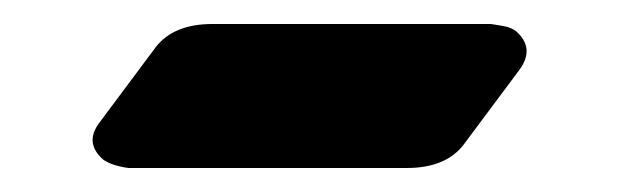

<svg xmlns="http://www.w3.org/2000/svg" viewBox="-20 -125 531 160"><path d="M389 -105Q396 -104 401 -103Q406 -102 410 -99Q426 -85 413 -67L366 -4Q351 15 319 15H87Q73 13 66 8Q50 -6 63 -23L110 -86Q125 -105 157 -105Z"/></svg>

Font: Amiri
Style: Bold Italic
Weight: 700
Italic angle: 10°
Designer: Khaled Hosny
Version: Version 0.113